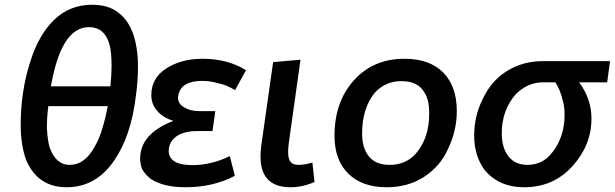

<svg xmlns="http://www.w3.org/2000/svg" viewBox="-20 -777 2584 807"><path d="M260 10Q386 10 463 -107Q531 -208 551 -373Q560 -437 560 -497Q559 -664 476 -725Q435 -757 367 -757Q273 -757 207.5 -693.5Q142 -630 107 -517Q67 -393 67 -252Q67 -169 89 -107Q137 10 260 10ZM273 -84Q214 -84 188 -159Q180 -189 177 -238Q177 -283 183 -331H433Q422 -274 410 -237Q398 -194 377 -159Q336 -84 273 -84ZM444 -414H194Q237 -663 354 -663Q419 -663 440 -591Q449 -558 449 -498Q449 -464 444 -414Z M760 10Q876 10 967 -38L946 -121Q869 -83 789 -83Q689 -83 689 -144Q691 -183 722.5 -204.5Q754 -226 807 -226H873L885 -310H819Q799 -310 782 -314Q728 -330 728 -367Q732 -406 761 -422Q786 -437 829 -437Q864 -437 897 -427Q933 -420 968 -398L1014 -482Q936 -530 832 -530Q742 -530 679 -489.5Q616 -449 616 -377Q616 -339 641 -310.5Q666 -282 709 -269Q569 -215 569 -110Q569 -88 577 -67Q590 -43 615 -24Q668 10 760 10Z M1201 10Q1251 10 1302 -12L1293 -94Q1262 -84 1235 -84Q1211 -84 1201 -97Q1191 -110 1191 -138Q1191 -154 1194 -177L1243 -526L1128 -516L1078 -164Q1075 -140 1075 -119Q1075 10 1201 10Z M1618 -84Q1559 -84 1530.5 -119.5Q1502 -155 1502 -215Q1502 -322 1555 -387Q1600 -436 1667 -436Q1739 -436 1765 -386Q1784 -358 1784 -300Q1784 -197 1729 -133Q1687 -84 1618 -84ZM1605 10Q1697 10 1764.5 -35Q1832 -80 1863 -151Q1900 -227 1900 -311Q1900 -414 1843 -472Q1786 -530 1680 -530Q1549 -530 1467.5 -439.5Q1386 -349 1386 -206Q1386 -104 1444 -47Q1502 10 1605 10Z M2184 10Q2306 10 2386 -78.5Q2466 -167 2466 -278Q2466 -362 2414 -431H2532L2544 -520H2260Q2178 -520 2111.5 -479Q2045 -438 2009 -361Q1973 -290 1973 -206Q1973 -125 2015 -65Q2075 10 2184 10ZM2197 -84Q2145 -84 2117 -120Q2089 -156 2089 -217Q2089 -313 2147 -380Q2197 -431 2263 -431H2314Q2335 -400 2346 -352Q2353 -327 2353 -295Q2353 -201 2301 -136Q2261 -84 2197 -84Z"/></svg>

Font: Brisa Sans Medium
Style: Italic
Weight: 600
Italic angle: -8°
Designer: Dalton Maag Ltd
Foundry: Dalton Maag Ltd
Version: Version 1.101;July 10, 2019;FontCreator 11.5.0.2425 64-bit